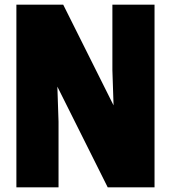

<svg xmlns="http://www.w3.org/2000/svg" viewBox="-20 -800 730 820"><path d="M640 0H440L225 -430L230 -280V0H50V-780H250L465 -350L460 -500V-780H640Z"/></svg>

Font: Tanohe Sans Black
Style: Regular
Weight: 900
Designer: Village Type and Design LLC & Cristiano Sobral
Foundry: Cooper Hewitt Smithsonian Design Museum
Version: Version 1.00;March 11, 2020;FontCreator 12.0.0.2522 64-bit; 